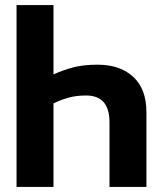

<svg xmlns="http://www.w3.org/2000/svg" viewBox="-20 -734 640 754"><path d="M45 -714V0H190V-328Q217 -341 247.5 -350Q278 -359 318 -359Q410 -359 410 -254V0H555V-294Q555 -384 503.5 -432Q452 -480 363 -480Q307 -480 268 -469.5Q229 -459 190 -442V-714Z"/></svg>

Font: Noto Sans Mono UI
Style: Bold
Weight: 700
Designer: Monotype Design team
Foundry: Monotype Imaging Inc.
Version: 1.000